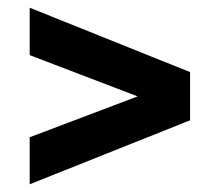

<svg xmlns="http://www.w3.org/2000/svg" viewBox="-20 -507 551 498"><path d="M57 -29V-151L337 -257L57 -364V-487L473 -320V-195Z"/></svg>

Font: Archivo ExtraCondensed ExtraBold
Style: Regular
Weight: 800
Width: 2
Designer: Hector Gatti
Foundry: Omnibus-Type
Version: Version 2.001